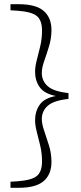

<svg xmlns="http://www.w3.org/2000/svg" viewBox="-20 -735 386 914"><path d="M306 -292V-264Q237 -257 208 -232Q179 -207 179 -168Q179 -145 190.5 -112Q202 -79 213.5 -41.5Q225 -4 225 36Q225 95 188 127Q151 159 69 159H30V130L63 128Q131 123 155.5 102.5Q180 82 180 34Q180 -6 171.5 -41.5Q163 -77 155 -108Q147 -139 147 -163Q147 -205 169 -236.5Q191 -268 246 -278Q191 -289 169 -320Q147 -351 147 -393Q147 -418 155 -448.5Q163 -479 171.5 -514.5Q180 -550 180 -590Q180 -638 155.5 -658.5Q131 -679 63 -684L30 -686V-715H69Q151 -715 188 -683Q225 -651 225 -592Q225 -553 213.5 -515Q202 -477 190.5 -444.5Q179 -412 179 -388Q179 -349 208 -324Q237 -299 306 -292Z"/></svg>

Font: Source Serif Pro Light
Style: Regular
Weight: 300
Designer: Frank Grießhammer
Foundry: Adobe Systems Incorporated
Version: Version 3.001;hotconv 1.0.111;makeotfexe 2.5.65597